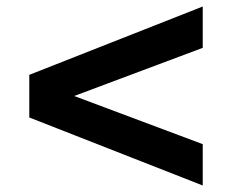

<svg xmlns="http://www.w3.org/2000/svg" viewBox="-20 -562 733 590"><path d="M603 8 70 -201V-332L603 -542V-415L208 -267L603 -119Z"/></svg>

Font: Archivo SemiExpanded ExtraBold
Style: Regular
Weight: 800
Width: 6
Designer: Hector Gatti
Foundry: Omnibus-Type
Version: Version 2.001; ttfautohint (v1.8.3)